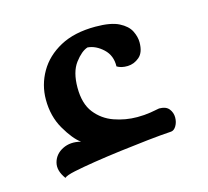

<svg xmlns="http://www.w3.org/2000/svg" viewBox="-69 -472 611 565"><g transform="rotate(-15 236.5 -189.5)"><path d="M65 14Q45 -13 51.5 -37Q58 -61 82 -73Q106 -85 137 -77Q115 -93 92 -132.5Q69 -172 69 -223Q69 -268 91.5 -307Q114 -346 157.5 -369.5Q201 -393 265 -393Q312 -393 336.5 -380.5Q361 -368 370 -350Q379 -332 379 -315Q379 -284 363 -270.5Q347 -257 327.5 -256.5Q308 -256 295 -264Q296 -297 274 -317.5Q252 -338 227 -340Q208 -334 188 -307.5Q168 -281 168 -233Q168 -184 190 -156Q212 -128 246 -116Q280 -104 316 -104Q338 -104 356.5 -107Q375 -110 384 -112Q405 -112 414 -100.5Q423 -89 423 -74.5Q423 -60 416.5 -49Q410 -38 401 -37Q369 -35 327.5 -30.5Q286 -26 242.5 -20.5Q199 -15 161 -9Q123 -3 97 2.5Q71 8 65 14Z"/></g></svg>

Font: El Messiri Medium
Style: Regular
Weight: 500
Designer: Mohamed Gaber
Foundry: Kief Type Foundry
Version: Version 2.020; ttfautohint (v1.8.3)